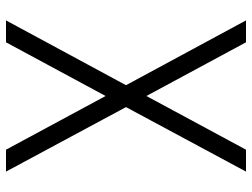

<svg xmlns="http://www.w3.org/2000/svg" viewBox="-120 -720 840 640"><g transform="rotate(90 300.0 -400.0)"><path d="M479 0 300 -332 121 0H48L264 -400L48 -800H121L300 -468L479 -800H552L337 -400L552 0Z"/></g></svg>

Font: Victor Mono Thin Light
Style: Regular
Weight: 300
Monospace: yes
Version: Version 1.561;gftools[0.9.30]